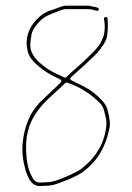

<svg xmlns="http://www.w3.org/2000/svg" viewBox="-20 -622 456 662"><path d="M204.7 -335.3C206.7 -337.3 210.1 -338.1 213 -336.9C229.5 -329.8 244.8 -325 260.9 -315.4C283 -302.2 295.4 -293.7 315.1 -275.5C327.2 -264.4 333.9 -258.2 338.2 -242.9L342.2 -227.1C345.7 -216.3 348.1 -202.1 346.5 -187.2C339.8 -120.7 302.6 -72.2 260.6 -40.1C244.8 -27.4 184.7 -1.5 163.8 3.3C155.3 5.4 148.7 6.4 139.3 6.5C131.9 7.1 124.1 7.5 118 7.5C101.8 7.5 94.1 -4.2 89.4 -14.4C75.6 -40 71.3 -69.4 70 -105.2C65.4 -230.4 147.2 -277.8 204.7 -335.3ZM209.3 -356.7C207.1 -354.5 203.2 -353.7 200.1 -355.6C197.1 -357.4 194.3 -358.8 191.1 -360.1C172.2 -368.2 152.9 -377.7 137 -389.5C119 -402.8 94.3 -422.8 86.8 -448.9C82.1 -465.3 85.5 -481.1 87.5 -494.5C88.2 -517.4 106.6 -538.2 118.2 -549.8C135.1 -566.7 150.9 -571.4 172.2 -580C172.4 -580 172.6 -580.1 172.8 -580.2C181.3 -582.7 193.9 -590.5 208 -590.5H283C305.9 -590.5 318.7 -578.4 320.6 -588.8C321.5 -593.9 319.8 -594.7 309.4 -597.7L297.8 -599.6C297.4 -599.7 296.8 -599.8 296.4 -600C291.8 -601.7 287.4 -602.5 283 -602.5H208C196.3 -602.5 181.1 -595.1 168.3 -590.8C142.4 -583.1 126.7 -575.1 109.8 -558.2C87.9 -536.3 68.1 -505.2 72.5 -463.3C75.5 -434.5 84.3 -420 103.1 -402.5C128.5 -378.8 152.5 -364.5 186.2 -348.8C196.9 -343.8 188.3 -336.7 188.3 -336.7C164.1 -312.5 139.2 -290.6 114.5 -265.9C108.6 -258.8 101 -249.1 94.2 -239.7C67.1 -199.2 46.5 -121.8 63.3 -54.8C71.7 -18.4 83.3 19.5 118 19.5C124.4 19.5 131.6 19.2 139.4 18.5C139.5 18.5 139.8 18.5 140 18.5C148.6 18.5 157.7 17.2 167 14.8C175.6 12.3 192.1 6.3 215.2 -2.9C238.7 -12.7 256.8 -22.4 268.5 -31C315 -67.1 345.4 -114.9 358.6 -186C360.1 -209.2 354.4 -228.4 349.7 -247.2C344.7 -267.5 349.9 -246.7 349.8 -246.8C343.5 -267.9 320.7 -287.7 302.3 -302.7C281.3 -319.7 254.9 -330.7 227.6 -344.3C216.3 -350 226.1 -356.7 226.1 -356.7C230.7 -360.6 234.8 -364.4 238.7 -368.3C238.8 -368.4 238.9 -368.5 239 -368.5C249.8 -378.4 278 -402.2 286.3 -411.9C286.5 -412.1 286.9 -412.5 287.2 -412.8C307.1 -429.4 323.8 -447.5 338.5 -470.7L346.1 -486C352 -502.5 353.2 -534.6 350.6 -558.8C349.7 -562.6 346.9 -564.1 343 -563.1C339.8 -562.3 337.9 -560.4 338.4 -556.5C342.5 -538.7 342.7 -505.9 333.9 -489.9C323.6 -460.5 297.7 -439.1 279.3 -420.7C257.6 -399 229.9 -377.3 209.3 -356.7Z"/></svg>

Font: Take Off
Style: Hairball
Weight: 400
Foundry: Cannot Into Space Fonts
Version: Version 0.89